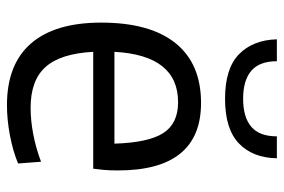

<svg xmlns="http://www.w3.org/2000/svg" viewBox="-152 -655 816 552"><g transform="rotate(90 256.0 -379.0)"><path d="M282 9Q165 9 105 -60Q45 -129 45 -262Q45 -402 104 -475.5Q163 -549 276 -549Q470 -549 470 -310Q470 -287 468.5 -270Q467 -253 465 -239H129Q134 -145 172.5 -102Q211 -59 290 -59Q326 -59 365.5 -66.5Q405 -74 445 -89L450 -23Q414 -8 369 0.5Q324 9 282 9ZM274 -483Q139 -483 129 -300H393Q390 -398 362.5 -440.5Q335 -483 274 -483ZM264 -618Q177 -618 136 -658Q95 -698 93 -767H156Q156 -717 183.5 -693.5Q211 -670 264 -670Q317 -670 344.5 -693.5Q372 -717 372 -767H435Q434 -698 392.5 -658Q351 -618 264 -618Z"/></g></svg>

Font: Encode Sans Narrow
Style: Regular
Weight: 400
Designer: Pablo Impallari, Andres Torresi
Foundry: Pablo Impallari, Andres Torresi
Version: Version 1.000; ttfautohint (v1.00) -l 8 -r 50 -G 200 -x 14 -